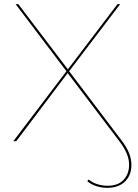

<svg xmlns="http://www.w3.org/2000/svg" viewBox="-20 -678 662 922"><path d="M399 192 406 184Q423 199 447.5 206.5Q472 214 497 214Q547 214 573.5 185.5Q600 157 600 113Q600 61 553 0L305 -327L58 0H44L299 -336L55 -658H68L306 -345L544 -658H557L312 -336L562 -6Q588 28 599.5 56.5Q611 85 611 114Q611 164 580 194Q549 224 495 224Q468 224 443 216Q418 208 399 192Z"/></svg>

Font: Ysabeau SC Hairline
Style: Regular
Weight: 100
Designer: Christian Thalmann (Catharsis Fonts)
Version: Version 0.003